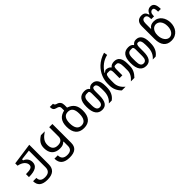

<svg xmlns="http://www.w3.org/2000/svg" viewBox="247 -2138 3720 3720"><g transform="rotate(-45 2107.0 -277.5)"><path d="M296.4 206.5Q187.5 206.5 132.8 162.1Q78.1 117.7 77.6 27.3H168.9Q168 138.2 297.4 138.2Q368.2 138.2 403.8 105.7Q439.5 73.2 439.5 7.8V-449.2L227.1 -423.8V-394.5Q280.8 -373.5 307.9 -333Q335 -292.5 335 -239.3Q335 -161.6 272.7 -123.5Q210.4 -85.4 77.6 -85V-166.5Q126.5 -166.5 160.2 -170.9Q193.8 -175.3 214.4 -185.1Q234.9 -194.8 243.9 -210Q252.9 -225.1 252.9 -246.6Q252.9 -271.5 241.7 -295.2Q230.5 -318.8 208.3 -339.1Q186 -359.4 153.3 -374.5Q120.6 -389.6 77.6 -397.9V-461.4L524.9 -524.4V8.8Q524.9 206.5 296.4 206.5Z M908.7 206.5Q794.4 206.5 736.8 158Q679.2 109.4 679.2 11.2H771Q771 75.2 805.9 106.9Q840.8 138.7 909.2 138.7Q1039.1 138.7 1039.1 21V-98.1H1029.3Q1006.8 -73.7 975.6 -62Q944.3 -50.3 897.9 -50.3Q843.8 -50.3 802.7 -65.9Q761.7 -81.5 734.1 -110.8Q706.5 -140.1 692.9 -181.6Q679.2 -223.1 679.2 -274.4Q679.2 -312 686.8 -342.8Q694.3 -373.5 710.9 -399.9Q727.5 -426.3 753.2 -449.7Q778.8 -473.1 815.4 -495.6H920.9Q879.4 -466.8 850.8 -441.2Q822.3 -415.5 804.4 -389.2Q786.6 -362.8 778.6 -334.5Q770.5 -306.2 770.5 -272.5Q770.5 -237.3 778.8 -209.7Q787.1 -182.1 804.2 -162.6Q821.3 -143.1 847.7 -132.8Q874 -122.6 910.2 -122.6Q939.5 -122.6 963.4 -129.6Q987.3 -136.7 1004.2 -151.1Q1021 -165.5 1030 -187Q1039.1 -208.5 1039.1 -237.3V-491.7H1126.5V22.9Q1126.5 115.7 1072.3 161.1Q1018.1 206.5 908.7 206.5Z M1507.3 0Q1395 0 1338.4 -67.4Q1281.7 -134.8 1281.7 -259.3Q1281.7 -316.4 1293.7 -359.4Q1305.7 -402.3 1329.3 -433.6Q1353 -464.8 1388.7 -484.9Q1424.3 -504.9 1471.7 -515.6V-583Q1471.7 -603 1464.6 -615.5Q1457.5 -627.9 1446 -635.7Q1434.6 -643.6 1420.4 -647.7Q1406.2 -651.9 1392.6 -655.3Q1357.9 -663.6 1340.8 -688Q1323.7 -712.4 1323.7 -760.7H1412.1Q1412.1 -717.3 1473.6 -704.1Q1552.2 -676.3 1552.2 -585.9V-515.6Q1597.2 -500 1630.6 -477.8Q1664.1 -455.6 1686 -424.1Q1708 -392.6 1718.8 -351.1Q1729.5 -309.6 1729.5 -255.9Q1729.5 -194.3 1715.6 -146.7Q1701.7 -99.1 1674.1 -66.7Q1646.5 -34.2 1604.7 -17.1Q1563 0 1507.3 0ZM1506.8 -70.8Q1573.2 -70.8 1605.5 -120.1Q1637.7 -169.4 1637.7 -262.7Q1637.7 -356.9 1605.2 -402.1Q1572.8 -447.3 1505.4 -447.3Q1372.6 -447.3 1372.6 -264.6Q1372.6 -170.4 1406.2 -120.6Q1439.9 -70.8 1506.8 -70.8Z M2005.9 0Q1920.9 0 1874.5 -63.5Q1828.1 -127 1828.1 -253.4V-268.1Q1828.1 -386.2 1874 -445.8Q1919.9 -505.4 2010.7 -505.4Q2046.9 -505.4 2073.7 -494.6Q2100.6 -483.9 2120.1 -457H2127Q2147.9 -484.4 2171.1 -494.9Q2194.3 -505.4 2223.6 -505.4Q2297.4 -505.4 2336.9 -450.4Q2376.5 -395.5 2376.5 -285.2V-252.4Q2376.5 -81.5 2259.8 0H2180.7Q2284.2 -85 2284.2 -242.2V-299.3Q2284.2 -436.5 2219.7 -436.5H2203.6Q2163.1 -436.5 2163.1 -347.7V-240.2Q2163.1 -116.2 2124.5 -58.1Q2085.9 0 2005.9 0ZM2003.9 -70.8Q2084.5 -70.8 2084.5 -189.5V-365.7Q2084.5 -402.3 2076.4 -419.4Q2068.4 -436.5 2051.3 -436.5L2008.8 -436Q1964.4 -435.5 1942.6 -403.6Q1920.9 -371.6 1920.9 -303.2V-210.9Q1920.9 -138.7 1941.2 -104.7Q1961.4 -70.8 2003.9 -70.8Z M2537.6 0Q2435.1 -102.5 2435.1 -239.3V-289.6Q2435.1 -330.6 2443.8 -375.7Q2452.6 -420.9 2471.2 -466.6Q2489.7 -512.2 2519.5 -556.2Q2549.3 -600.1 2590.8 -638.9Q2632.3 -677.7 2687 -709Q2741.7 -740.2 2810.5 -760.3L2822.8 -688Q2645.5 -647.5 2539.6 -475.6H2551.3L2593.3 -505.4Q2673.8 -505.4 2709 -457.5H2716.3Q2733.4 -481 2761.7 -493.2Q2790 -505.4 2828.6 -505.4Q2906.2 -505.4 2944.8 -452.1Q2983.4 -398.9 2983.4 -291V-221.7Q2983.4 -102.1 2881.8 0H2785.6Q2891.1 -89.8 2891.1 -196.8V-291Q2891.1 -436.5 2826.7 -436.5H2783.7Q2752 -436.5 2752 -355V-200.2H2673.8L2674.3 -355Q2675.3 -436.5 2638.7 -436.5H2578.1Q2527.8 -436.5 2527.8 -293.5V-212.9Q2527.8 -90.3 2640.1 0H2537.6Z M3210 0Q3125 0 3078.6 -63.5Q3032.2 -127 3032.2 -253.4V-268.1Q3032.2 -386.2 3078.1 -445.8Q3124 -505.4 3214.8 -505.4Q3251 -505.4 3277.8 -494.6Q3304.7 -483.9 3324.2 -457H3331.1Q3352.1 -484.4 3375.2 -494.9Q3398.4 -505.4 3427.7 -505.4Q3501.5 -505.4 3541 -450.4Q3580.6 -395.5 3580.6 -285.2V-252.4Q3580.6 -81.5 3463.9 0H3384.8Q3488.3 -85 3488.3 -242.2V-299.3Q3488.3 -436.5 3423.8 -436.5H3407.7Q3367.2 -436.5 3367.2 -347.7V-240.2Q3367.2 -116.2 3328.6 -58.1Q3290 0 3210 0ZM3208 -70.8Q3288.6 -70.8 3288.6 -189.5V-365.7Q3288.6 -402.3 3280.5 -419.4Q3272.5 -436.5 3255.4 -436.5L3212.9 -436Q3168.5 -435.5 3146.7 -403.6Q3125 -371.6 3125 -303.2V-210.9Q3125 -138.7 3145.3 -104.7Q3165.5 -70.8 3208 -70.8Z M3899.9 0Q3799.8 0 3745.4 -64.5Q3690.9 -128.9 3690.9 -257.3V-603.5Q3690.9 -682.1 3727.5 -720.9Q3764.2 -759.8 3831.5 -759.8Q3879.4 -759.8 3907 -737.8Q3934.6 -715.8 3950.7 -665.5H3960.4Q3975.1 -711.9 4005.6 -735.8Q4036.1 -759.8 4078.6 -759.8Q4134.8 -759.8 4161.6 -716.6Q4188.5 -673.3 4188.5 -582H4113.8Q4113.8 -613.3 4111.1 -634.3Q4108.4 -655.3 4102.5 -668.2Q4096.7 -681.2 4087.2 -686.8Q4077.6 -692.4 4064 -692.4Q4033.7 -692.4 4013.9 -667Q3994.1 -641.6 3994.1 -590.8V-573.7H3917.5V-589.8Q3917.5 -692.4 3848.6 -692.4Q3779.3 -692.4 3779.3 -588.4V-447.3H3789.1Q3806.2 -479.5 3839.6 -495.1Q3873 -510.7 3917.5 -510.7Q3972.2 -510.7 4013.2 -489.3Q4054.2 -467.8 4081.5 -432.1Q4108.9 -396.5 4122.8 -351.1Q4136.7 -305.7 4136.7 -257.3Q4136.7 -209.5 4122.8 -163.1Q4108.9 -116.7 4079.8 -80.6Q4050.8 -44.4 4006.1 -22.2Q3961.4 0 3899.9 0ZM4046.4 -254.9Q4046.4 -302.2 4034.7 -337.4Q4022.9 -372.6 4003.9 -395.8Q3984.9 -418.9 3960.2 -430.4Q3935.5 -441.9 3910.2 -441.9Q3886.7 -441.9 3863.8 -431.9Q3840.8 -421.9 3822.5 -400.6Q3804.2 -379.4 3793 -346.7Q3781.7 -314 3781.7 -268.1Q3781.7 -222.2 3793.2 -185.5Q3804.7 -148.9 3823.7 -123.5Q3842.8 -98.1 3867.4 -84.7Q3892.1 -71.3 3918.5 -71.3Q3942.4 -71.3 3965.3 -82.8Q3988.3 -94.2 4006.3 -117.2Q4024.4 -140.1 4035.4 -174.6Q4046.4 -209 4046.4 -254.9Z"/></g></svg>

Font: Hack
Style: Regular
Weight: 400
Monospace: yes
Designer: Christopher Simpkins
Foundry: Christopher Simpkins
Version: Version 2.019; ttfautohint (v1.4.1) -l 4 -r 80 -G 350 -x 0 -